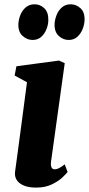

<svg xmlns="http://www.w3.org/2000/svg" viewBox="-20 -842 404 872"><path d="M143.5 10Q110 10 87.8 0.5Q65.5 -9 55.5 -25.2Q45.5 -41.5 48.5 -62.5Q51.5 -85.5 55.8 -116.2Q60 -147 65 -184.8Q70 -222.5 76 -267Q82 -311.5 88.5 -362Q95 -412.5 102.5 -468.5L46.5 -499L54.5 -541L248 -567L274 -555L212 -109.5Q209.5 -91.5 213.8 -82.2Q218 -73 228.5 -73Q237.5 -73 247.5 -78Q257.5 -83 274 -95.5L287 -61Q281.5 -53.5 263.8 -36.5Q246 -19.5 216 -4.8Q186 10 143.5 10ZM128 -660.5Q102.5 -660.5 82 -679.5Q61.5 -698.5 63.5 -735Q65 -755.5 73.2 -775.5Q81.5 -795.5 97.5 -809Q113.5 -822.5 137 -822.5Q162 -822.5 181 -804.8Q200 -787 199.5 -751Q199.5 -731.5 191.5 -710.5Q183.5 -689.5 167.8 -675Q152 -660.5 128 -660.5ZM291.5 -660.5Q266.5 -660.5 246.2 -679.5Q226 -698.5 228 -735.5Q229.5 -755.5 237.8 -775.5Q246 -795.5 261.8 -809Q277.5 -822.5 301 -822.5Q326.5 -822.5 346 -804.2Q365.5 -786 364 -750.5Q363.5 -731 355.2 -710Q347 -689 331.2 -674.8Q315.5 -660.5 291.5 -660.5Z"/></svg>

Font: Merriweather 20pt Black
Style: Italic
Weight: 900
Italic angle: -7.8°
Version: Version 2.101